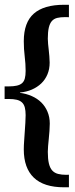

<svg xmlns="http://www.w3.org/2000/svg" viewBox="-21 -589 317 812"><path d="M63.5 -196.3Q90.3 -192.9 113.5 -182.6Q136.7 -172.4 153.6 -155.8Q170.4 -139.2 179.9 -116.5Q189.5 -93.8 189.5 -66.4Q189.5 -51.8 188.2 -35.2Q187 -18.6 185.3 -2.2Q183.6 14.2 182.4 28.6Q181.2 43 181.2 53.2Q181.2 83.5 185.8 102.5Q190.4 121.6 200 132.1Q209.5 142.6 224.6 146.5Q239.7 150.4 260.3 150.4Q263.2 150.4 265.4 150.1Q267.6 149.9 270.5 149.9V203.1H250Q164.6 203.1 122.1 162.4Q79.6 121.6 79.6 43Q79.6 26.4 81.1 7.1Q82.5 -12.2 83.7 -31.5Q85 -50.8 86.2 -69.1Q87.4 -87.4 87.4 -102.1Q87.4 -121.1 84 -134.3Q80.6 -147.5 72.3 -155.5Q64 -163.6 50 -167Q36.1 -170.4 15.6 -170.4H-1.5V-223.6H15.6Q36.1 -223.6 50 -226.8Q64 -230 72.3 -237.3Q80.6 -244.6 84 -257.3Q87.4 -270 87.4 -289.1Q87.4 -318.8 83.5 -350.1Q79.6 -381.3 79.6 -414.6Q79.6 -494.1 122.1 -531.5Q164.6 -568.8 250 -568.8H270.5V-516.1Q266.1 -516.6 261.7 -516.6Q257.3 -516.6 253.4 -516.6Q234.4 -516.6 220.7 -513.2Q207 -509.8 198.2 -499.8Q189.5 -489.7 185.3 -471.7Q181.2 -453.6 181.2 -425.3Q181.2 -415.5 182.4 -403.3Q183.6 -391.1 185.1 -377.9Q186.5 -364.7 187.7 -350.8Q189 -336.9 189 -324.2Q189 -296.9 179.7 -274.7Q170.4 -252.4 153.6 -236.3Q136.7 -220.2 113.8 -210.2Q90.8 -200.2 63.5 -197.8Z"/></svg>

Font: Parastoo Print
Style: Print-Bold
Weight: 700
Foundry: Saber Rastikerdar (saber.rastikerdar@gmail.com)
Version: Version 1.0.0-alpha3